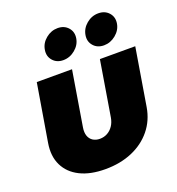

<svg xmlns="http://www.w3.org/2000/svg" viewBox="-139 -883 923 1002"><g transform="rotate(-20 322.5 -381.5)"><path d="M276.4 7.3Q193.4 7.3 136.7 -21Q80.1 -49.3 54.7 -101.3Q29.3 -153.3 41 -223.6L94.2 -542.5H290L239.7 -237.3Q235.4 -210.9 241.9 -191.7Q248.5 -172.4 264.6 -161.9Q280.8 -151.4 303.2 -151.4Q326.2 -151.4 345.2 -161.9Q364.3 -172.4 377.2 -191.7Q390.1 -210.9 394.5 -237.3L444.8 -542.5H641.1L588.4 -223.6Q576.7 -153.3 534.4 -101.3Q492.2 -49.3 426 -21Q359.9 7.3 276.4 7.3ZM490.2 -602.5Q453.6 -602.5 432.4 -627Q411.1 -651.4 417 -686Q422.9 -721.2 452.1 -745.6Q481.4 -770 518.1 -770Q554.7 -770 576.2 -745.6Q597.7 -721.2 591.8 -686Q585.9 -651.4 556.2 -627Q526.4 -602.5 490.2 -602.5ZM264.2 -602.5Q228 -602.5 206.8 -627Q185.5 -651.4 191.4 -686Q196.8 -721.2 226.3 -745.6Q255.9 -770 292 -770Q328.6 -770 350.1 -745.6Q371.6 -721.2 365.7 -686Q359.9 -651.4 330.3 -627Q300.8 -602.5 264.2 -602.5Z"/></g></svg>

Font: Inter 16pt Black
Style: Italic
Weight: 900
Italic angle: -9.3988°
Version: Version 4.001;git-66647c0bb